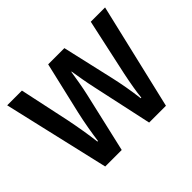

<svg xmlns="http://www.w3.org/2000/svg" viewBox="-119 -731 921 921"><g transform="rotate(-45 341.5 -270.0)"><path d="M366 -305 432 0H546L673 -540H576L513 -250C502 -197 493 -145 490 -111H486C479 -170 468 -229 458 -273L397 -540H287L225 -274C212 -217 202 -156 196 -111H192C186 -164 175 -227 164 -282L109 -540H9L134 0H246L316 -304C326 -347 334 -398 340 -436H342C348 -400 356 -349 366 -305Z"/></g></svg>

Font: Noto Sans Khmer UI Condensed Medium
Style: Regular
Weight: 500
Width: 3
Designer: Danh Hong and the Monotype Design Team
Foundry: Monotype Imaging Inc.
Version: Version 2.002